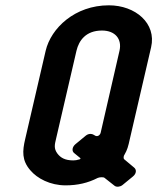

<svg xmlns="http://www.w3.org/2000/svg" viewBox="-20 -693 592 723"><path d="M227 5C272 5 311 -4 348 -23C355 -26 370 -27 374 -23L412 7C419 12 432 11 441 4L480 -28C494 -39 495 -54 485 -62L448 -93C444 -96 445 -106 449 -111C459 -128 463 -142 469 -170L549 -515C570 -605 490 -673 390 -673C262 -673 172 -587 152 -502L75 -170C64 -124 62 -89 94 -52C120 -21 169 5 227 5ZM304 -183 264 -150C252 -140 249 -124 260 -116L282 -98C284 -97 283 -94 280 -93C270 -90 263 -89 256 -89C225 -89 208 -99 196 -115C182 -134 186 -149 191 -170L268 -502C277 -540 303 -578 364 -578C414 -578 440 -546 430 -502L359 -193C356 -182 345 -177 337 -183C329 -189 316 -192 304 -183Z"/></svg>

Font: DIN Rundschrift
Style: BreitKursiv
Weight: 400
Width: 7
Version: Version 1.027